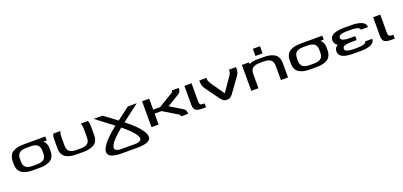

<svg xmlns="http://www.w3.org/2000/svg" viewBox="29 -1910 7110 3389"><g transform="rotate(-20 3584.0 -215.5)"><path d="M194 -224Q194 -140 237 -107Q280 -74 367 -74H443Q530 -74 573 -107Q616 -140 616 -224V-262Q616 -346 573 -379Q530 -412 443 -412H367Q280 -412 237 -379Q194 -346 194 -262ZM750 -486V-412H689Q750 -359 750 -266V-220Q750 -154 727.5 -109Q705 -64 663 -41Q621 -18 573.5 -9Q526 0 463 0H348Q285 0 237.5 -9Q190 -18 147.5 -41Q105 -64 82.5 -109Q60 -154 60 -220V-266Q60 -332 82.5 -377Q105 -422 147.5 -445Q190 -468 237.5 -477Q285 -486 348 -486Z M1014 -375V-224Q1014 -140 1057 -107Q1100 -74 1187 -74H1263Q1350 -74 1393 -107Q1436 -140 1436 -224V-375Q1436 -437 1417 -486H1551Q1570 -437 1570 -375V-220Q1570 -154 1547.5 -109Q1525 -64 1482.5 -41Q1440 -18 1392.5 -9Q1345 0 1282 0H1167Q1104 0 1056.5 -9Q1009 -18 967 -41Q925 -64 902.5 -109Q880 -154 880 -220V-375Q880 -440 899 -486H1033Q1014 -440 1014 -375Z M1949 181H2180Q2388 182 2271 24Q2207 -61 2064 -176Q1847 -2 1820 94Q1798 168 1904 179Q1924 181 1949 181ZM2064 -308 2302 -486H2468L2149 -243Q2336 -100 2419 21Q2548 210 2331 247Q2278 256 2205 256H1924Q1653 257 1663 131Q1672 19 1890 -170Q1933 -208 1979 -243L1660 -486H1826Z M3194 -113Q3233 -90 3245.5 -63.5Q3258 -37 3258 0H3124Q3124 -30 3106 -40L2831 -206H2702V0H2568V-486H2702V-280H2831L3106 -446Q3124 -456 3124 -486H3258Q3258 -449 3245.5 -422.5Q3233 -396 3193 -373L2978 -243Z M3497 -134Q3497 -104 3511.5 -88.5Q3526 -73 3560 -73H3593V0H3540Q3493 0 3467.5 -3.5Q3442 -7 3414.5 -19.5Q3387 -32 3375 -61.5Q3363 -91 3363 -139V-486H3497Z M3684 -327Q3643 -385 3643 -449V-486H3777V-459Q3777 -436 3788 -414Q3799 -392 3825 -353L3988 -119L4150 -353Q4177 -391 4188 -413.5Q4199 -436 4199 -459V-486H4333V-449Q4333 -385 4291 -327L4099 -62Q4053 0 4009 0H3967Q3925 0 3876 -62Z M4999 0V-262Q4999 -346 4956 -379Q4913 -412 4826 -412H4750Q4663 -412 4620 -379Q4577 -346 4577 -262V0H4443V-486H4577V-454Q4642 -486 4731 -486H4846Q4909 -486 4956.5 -477Q5004 -468 5046 -445Q5088 -422 5110.5 -377Q5133 -332 5133 -266V0ZM4856 -687V-553H4722V-687Z M5397 -224Q5397 -140 5440 -107Q5483 -74 5570 -74H5646Q5733 -74 5776 -107Q5819 -140 5819 -224V-262Q5819 -346 5776 -379Q5733 -412 5646 -412H5570Q5483 -412 5440 -379Q5397 -346 5397 -262ZM5953 -486V-412H5892Q5953 -359 5953 -266V-220Q5953 -154 5930.5 -109Q5908 -64 5866 -41Q5824 -18 5776.5 -9Q5729 0 5666 0H5551Q5488 0 5440.5 -9Q5393 -18 5350.5 -41Q5308 -64 5285.5 -109Q5263 -154 5263 -220V-266Q5263 -332 5285.5 -377Q5308 -422 5350.5 -445Q5393 -468 5440.5 -477Q5488 -486 5551 -486Z M6155 -243Q6093 -277 6093 -339V-353Q6093 -392 6116.5 -419Q6140 -446 6180.5 -460Q6221 -474 6264.5 -480Q6308 -486 6360 -486H6497Q6549 -486 6592.5 -480Q6636 -474 6676.5 -460Q6717 -446 6740 -419Q6763 -392 6763 -353H6629Q6629 -383 6584 -397.5Q6539 -412 6477 -412H6384Q6322 -412 6277 -397.5Q6232 -383 6232 -353V-339Q6232 -308 6276.5 -294Q6321 -280 6384 -280H6497V-206H6384Q6322 -206 6277 -191.5Q6232 -177 6232 -147V-133Q6232 -102 6276.5 -88Q6321 -74 6384 -74H6477Q6540 -74 6584.5 -88Q6629 -102 6629 -133H6763Q6763 0 6497 0H6360Q6093 0 6093 -133V-147Q6093 -208 6155 -243Z M7042 -134Q7042 -104 7056.5 -88.5Q7071 -73 7105 -73H7138V0H7085Q7038 0 7012.5 -3.5Q6987 -7 6959.5 -19.5Q6932 -32 6920 -61.5Q6908 -91 6908 -139V-486H7042Z"/></g></svg>

Font: Aneo
Style: Regular
Weight: 400
Designer: Anastasios Pappas
Foundry: Anastasios Pappas
Version: Version 1.000